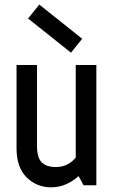

<svg xmlns="http://www.w3.org/2000/svg" viewBox="-20 -799 492 828"><path d="M200.2 8.8Q138.2 8.8 94.7 -34.2Q51.3 -77.1 51.3 -159.7V-518.6H139.6V-169.4Q139.6 -118.2 160.4 -98.4Q181.2 -78.6 221.2 -78.6Q248.5 -78.6 270.3 -89.8Q292 -101.1 306.6 -119.6V-518.6H395.5V0H340.3L318.8 -39.6Q296.9 -19 266.4 -5.1Q235.8 8.8 200.2 8.8ZM286.1 -571.8 101.1 -719.2 149.4 -779.3 334.5 -631.8Z"/></svg>

Font: Voltaire
Style: Regular
Weight: 400
Designer: Yvonne Schüttler, Eben Sorkin, Emma Marichal
Foundry: Sorkin Type Co.
Version: Version 1.010; ttfautohint (v1.8.4.7-5d5b)